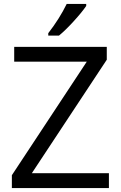

<svg xmlns="http://www.w3.org/2000/svg" viewBox="-20 -951 611 971"><path d="M530.8 0H40V-64.9L418.9 -639.2H51.8V-713.9H520V-648.9L141.1 -75.2H530.8ZM416 -931.2V-920.9Q394.5 -889.2 352.1 -842.8Q309.6 -796.4 278.3 -771H224.1V-783.2Q280.3 -855.5 317.4 -931.2Z"/></svg>

Font: OpenSans
Style: Regular
Weight: 400
Foundry: Ascender Corporation
Version: Version 1.10